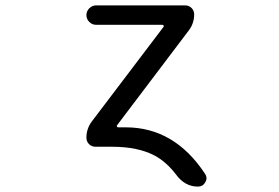

<svg xmlns="http://www.w3.org/2000/svg" viewBox="-20 -567 1040 715"><path d="M448.2 -92.8Q629.9 -92.8 744.1 81.1Q749 88.9 749 97.7Q749 104.5 744.1 112.3Q735.4 127.9 716.8 127.9Q668 127.9 634.8 82Q599.6 36.1 556.6 12.7Q494.1 -20.5 397.5 -20.5H335.9Q321.3 -20.5 311.5 -30.3Q301.8 -40 301.8 -54.7Q301.8 -87.9 322.3 -115.2L588.9 -466.8Q590.8 -468.8 589.4 -471.7Q587.9 -474.6 585 -474.6H337.9Q323.2 -474.6 312.5 -485.4Q301.8 -496.1 301.8 -510.7Q301.8 -525.4 312.5 -536.1Q323.2 -546.9 337.9 -546.9H669.9Q683.6 -546.9 693.4 -537.1Q703.1 -527.3 703.1 -513.7Q703.1 -479.5 682.6 -453.1L416 -100.6Q414.1 -98.6 415.5 -95.7Q417 -92.8 419.9 -92.8Z"/></svg>

Font: Rounded-X Mgen+ 2m regular
Style: Regular
Weight: 400
Designer: [Source Han Sans]
Ryoko NISHIZUKA  (kana & ideographs); Paul D. Hunt (Latin, Greek & Cyrillic); Wenlong ZHANG  (bopomofo
Version: Version 1.059.20150602